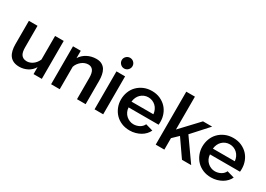

<svg xmlns="http://www.w3.org/2000/svg" viewBox="-4 -1513 3175 2292"><g transform="rotate(30 1583.5 -367.5)"><path d="M425 0V-96Q410 -70 389 -50Q368 -30 342.5 -17Q317 -4 289.5 3Q262 10 232 10Q184 10 150.5 -5.5Q117 -21 97 -49Q77 -77 68 -115.5Q59 -154 59 -200V-523H178V-225Q178 -197 182.5 -172Q187 -147 198 -129.5Q209 -112 228.5 -101.5Q248 -91 277 -91Q298 -91 319.5 -98.5Q341 -106 360 -120Q379 -134 394.5 -154Q410 -174 420 -198V-523H539V0Z M1143 0H1024V-293Q1024 -364 1001 -395.5Q978 -427 935 -427Q912 -427 889 -418.5Q866 -410 846 -394Q826 -378 810 -356.5Q794 -335 786 -309V0H667V-523H774V-421Q789 -447 811.5 -467.5Q834 -488 861 -502.5Q888 -517 920 -525Q952 -533 986 -533Q1033 -533 1064 -515Q1095 -497 1112 -468Q1129 -439 1136 -401Q1143 -363 1143 -323Z M1266 0V-523H1385V0ZM1253 -672Q1253 -702 1275 -723.5Q1297 -745 1327 -745Q1358 -745 1379.5 -723.5Q1401 -702 1401 -672Q1401 -642 1379.5 -620Q1358 -598 1327 -598Q1297 -598 1275 -620Q1253 -642 1253 -672Z M1753 10Q1690 10 1639.5 -11.5Q1589 -33 1554 -70Q1519 -107 1499.5 -156Q1480 -205 1480 -259Q1480 -315 1499 -365Q1518 -415 1554 -452Q1590 -489 1640.5 -511Q1691 -533 1753 -533Q1816 -533 1866 -510.5Q1916 -488 1950.5 -451.5Q1985 -415 2003.5 -366Q2022 -317 2022 -264Q2022 -252 2021.5 -241Q2021 -230 2020 -223H1606Q1608 -190 1621 -163Q1634 -136 1655 -117Q1676 -98 1702 -87.5Q1728 -77 1756 -77Q1777 -77 1798 -82.5Q1819 -88 1837 -98Q1855 -108 1868.5 -122.5Q1882 -137 1889 -154L1990 -125Q1977 -96 1953.5 -71Q1930 -46 1899.5 -28.5Q1869 -11 1831.5 -0.5Q1794 10 1753 10ZM1904 -300Q1901 -332 1888 -359.5Q1875 -387 1854.5 -406Q1834 -425 1808 -435.5Q1782 -446 1753 -446Q1722 -446 1696 -435Q1670 -424 1650 -405Q1630 -386 1617.5 -359Q1605 -332 1602 -300Z M2471 0 2308 -235 2228 -158V0H2109V-730H2228V-277L2459 -523H2585L2385 -302L2598 0Z M2875 10Q2812 10 2761.5 -11.5Q2711 -33 2676 -70Q2641 -107 2621.5 -156Q2602 -205 2602 -259Q2602 -315 2621 -365Q2640 -415 2676 -452Q2712 -489 2762.5 -511Q2813 -533 2875 -533Q2938 -533 2988 -510.5Q3038 -488 3072.5 -451.5Q3107 -415 3125.5 -366Q3144 -317 3144 -264Q3144 -252 3143.5 -241Q3143 -230 3142 -223H2728Q2730 -190 2743 -163Q2756 -136 2777 -117Q2798 -98 2824 -87.5Q2850 -77 2878 -77Q2899 -77 2920 -82.5Q2941 -88 2959 -98Q2977 -108 2990.5 -122.5Q3004 -137 3011 -154L3112 -125Q3099 -96 3075.5 -71Q3052 -46 3021.5 -28.5Q2991 -11 2953.5 -0.5Q2916 10 2875 10ZM3026 -300Q3023 -332 3010 -359.5Q2997 -387 2976.5 -406Q2956 -425 2930 -435.5Q2904 -446 2875 -446Q2844 -446 2818 -435Q2792 -424 2772 -405Q2752 -386 2739.5 -359Q2727 -332 2724 -300Z"/></g></svg>

Font: Rising Sun SemiBold
Style: Regular
Weight: 600
Designer: Matt McInerney, Pablo Impallari, Rodrigo Fuenzalida (Raleway font), Stephen Hutchings (Greek), Cristiano Sobral (main ch
Foundry: The Rising Sun Project Authors
Version: Version 4.327; ttfautohint (v1.8.4.7-5d5b-dirty)